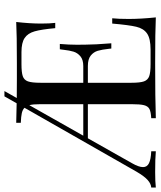

<svg xmlns="http://www.w3.org/2000/svg" viewBox="46 -748 699 836"><g transform="rotate(-90 395.0 -329.5)"><path d="M737.8 0Q679.2 -2.9 539.1 -2.9Q381.8 -2.9 298.8 0V-20Q326.7 -21.5 338.9 -27.8Q351.1 -34.2 355.5 -51.3Q359.9 -68.4 359.9 -106V-295.9H211.4L103 -104Q85.9 -74.2 85.9 -55.7Q85.9 -38.1 102.8 -29.8Q119.6 -21.5 154.8 -20V0Q124.5 -2.9 64 -2.9Q22.5 -2.9 -2.9 0V-20Q13.2 -21 29.5 -35.4Q45.9 -49.8 65.9 -84L344.2 -571.8Q335.9 -580.1 321 -583.5Q306.2 -586.9 278.8 -587.9V-607.9Q306.2 -606.9 363.8 -606L394 -659.2H417L386.7 -605.5Q431.2 -605 470.5 -605Q509.8 -605 539.1 -605Q665 -605 717.8 -607.9Q710.9 -547.9 710.9 -500Q710.9 -460.9 713.9 -438H690.9Q685.5 -498 677 -527.8Q668.5 -557.6 647.9 -571.3Q627.4 -585 586.9 -585H534.2Q498 -585 481.7 -579.3Q465.3 -573.7 459.2 -556.9Q453.1 -540 453.1 -502V-315.9H525.9Q553.7 -315.9 568.6 -328.6Q583.5 -341.3 588.6 -358.4Q593.8 -375.5 596.7 -401.4Q597.2 -405.3 597.7 -409.4Q598.1 -413.6 599.1 -418H622.1Q618.7 -378.9 618.7 -343.8L619.1 -306.2Q619.1 -267.1 625 -193.8H602.1Q601.1 -200.7 601.1 -203.6Q597.7 -234.9 592.3 -252.9Q586.9 -271 571.5 -283.4Q556.2 -295.9 525.9 -295.9H453.1V-106Q453.1 -68.4 459.2 -51.5Q465.3 -34.7 481.7 -28.8Q498 -22.9 534.2 -22.9H597.2Q645.5 -22.9 667.5 -38.1Q689.5 -53.2 697 -85.2Q704.6 -117.2 710.9 -189.9H733.9Q731 -163.1 731 -118.2Q731 -65.4 737.8 0ZM359.9 -502Q359.9 -535.6 355.5 -550.8L222.7 -315.9H359.9Z"/></g></svg>

Font: Playfair Display SC
Style: Regular
Weight: 400
Designer: Claus Eggers Sørensen
Foundry: Claus Eggers Sørensen
Version: Version 1.004;PS 001.004;hotconv 1.0.70;makeotf.lib2.5.58329